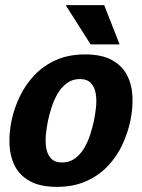

<svg xmlns="http://www.w3.org/2000/svg" viewBox="-20 -720 553 748"><path d="M25 -250Q35 -298 57 -344Q79 -390 114 -427Q149 -464 198 -486Q247 -508 312 -508Q376 -508 416 -486Q456 -464 475 -427Q494 -390 496 -344Q498 -298 488 -250Q478 -202 456.5 -156Q435 -110 400 -73Q365 -36 315.5 -14Q266 8 202 8Q137 8 97 -14Q57 -36 38 -73Q19 -110 17 -156Q15 -202 25 -250ZM167 -250Q162 -226 159 -197.5Q156 -169 160 -144Q164 -119 178.5 -103Q193 -87 222 -87Q251 -87 272.5 -103Q294 -119 308.5 -144Q323 -169 332 -197.5Q341 -226 346 -250Q351 -274 354 -302Q357 -330 353 -355Q349 -380 334.5 -396Q320 -412 291 -412Q262 -412 240.5 -396Q219 -380 204.5 -355Q190 -330 181 -302Q172 -274 167 -250ZM236 -700H386L446 -547H333Z"/></svg>

Font: Epunda Sans
Style: Bold Italic
Weight: 700
Italic angle: -12.0243°
Designer: Simon Atzbach
Foundry: typofactur
Version: Version 2.204; ttfautohint (v1.8.4.7-5d5b)